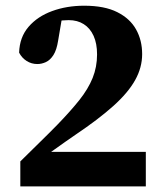

<svg xmlns="http://www.w3.org/2000/svg" viewBox="-20 -666 582 686"><path d="M52.6 0V-89.3Q86.8 -123.2 120.5 -156.1Q154.2 -188.9 184.7 -220.1Q231.8 -268.7 263.5 -308.4Q295.1 -348.2 311 -387.5Q326.8 -426.8 326.8 -471.6Q326.8 -510.5 314.4 -537.9Q301.9 -565.4 279.2 -579.7Q256.6 -594.1 225.3 -594.1Q203.7 -594.1 180.8 -589.9Q157.8 -585.8 129.1 -572.1L203.9 -616.7L187.8 -521.5Q182.5 -487.4 170.9 -469.3Q159.3 -451.2 144.1 -444.2Q128.9 -437.2 113.5 -437.2Q92.4 -437.2 75.1 -448.2Q57.8 -459.3 48.3 -477.9Q50 -533 82.1 -570.3Q114.2 -607.5 166.4 -626.5Q218.5 -645.6 280.8 -645.6Q353.5 -645.6 399 -622.6Q444.6 -599.7 466.2 -560.8Q487.9 -522 487.9 -472.7Q487.9 -424.6 462.9 -379.9Q438 -335.1 385.4 -287.8Q332.8 -240.5 249.3 -184.3Q231.9 -172.6 213.5 -159.5Q195.2 -146.3 175.9 -132.8Q156.6 -119.4 137.4 -104.7L122.5 -123.3H501V0Z"/></svg>

Font: Adobe Variable Font Prototype
Style: Regular
Weight: 389
Designer: Frank Grießhammer
Foundry: Adobe
Version: Version 1.004;hotconv 1.0.113;makeotfexe 2.5.65598